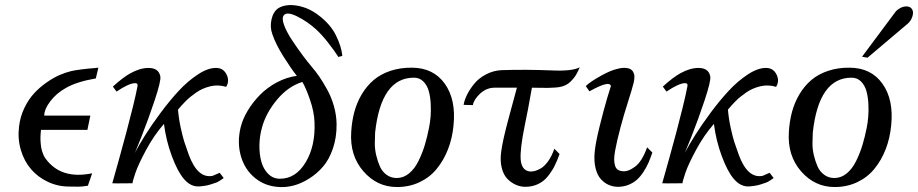

<svg xmlns="http://www.w3.org/2000/svg" viewBox="-20 -734 3677 769"><path d="M374 -462.9 363.8 -419.9Q287.1 -406.7 244.1 -381.8Q206.1 -360.8 181.6 -328.6Q157.2 -296.4 157.2 -271H341.8L330.1 -213.9H144L143.6 -208Q143.1 -202.6 142.8 -198.7Q142.6 -194.8 142.1 -187.3Q141.6 -179.7 142.1 -173.3Q142.6 -167 143.1 -158.7Q143.6 -150.4 145 -142.8Q146.5 -135.3 148.9 -127.2Q151.4 -119.1 154.8 -111.8Q158.2 -104.5 163.1 -98.1Q224.6 -14.2 349.1 -40L332 9.8Q321.8 11.7 311.5 12.7Q301.3 13.7 294.9 13.7Q288.6 13.7 276.1 13.4Q263.7 13.2 256.8 13.2Q211.9 13.2 171.9 -5.6Q131.8 -24.4 104.5 -56.2Q77.1 -87.9 63.7 -132.6Q50.3 -177.2 56.2 -226.1Q60.5 -265.6 77.1 -300.5Q93.8 -335.4 116 -359.6Q138.2 -383.8 165.8 -403.1Q193.4 -422.4 217.8 -433.1Q242.2 -443.8 265.1 -449.2Q279.3 -452.6 306.6 -456.1Q334 -459.5 354 -460.9Z M885.7 -386.2Q869.6 -391.1 853.5 -391.6Q837.4 -392.1 822.5 -388.4Q807.6 -384.8 793.7 -378.9Q779.8 -373 767.1 -364.3Q754.4 -355.5 743.7 -346.9Q732.9 -338.4 722.9 -328.1Q712.9 -317.9 706.1 -310.3Q699.2 -302.7 692.9 -294.9Q696.3 -256.3 704.3 -220.2Q712.4 -184.1 718 -166.5Q723.6 -148.9 735.8 -115.2Q771.5 -17.6 832 -29.8L859.9 -42L876 -21Q875.5 -20.5 868.9 -15.9Q862.3 -11.2 855.2 -7.1Q848.1 -2.9 840.8 -1Q821.3 5.9 810.5 8.3Q799.8 10.7 781 12.5Q762.2 14.2 746.3 6.6Q730.5 -1 716.8 -17.1Q691.4 -46.4 668.2 -108.9Q645 -171.4 636.7 -237.8Q596.2 -191.4 565.2 -133.5Q534.2 -75.7 522.9 -43Q511.7 -10.3 510.7 0Q429.7 1 429.7 0L438 -29.3Q446.3 -58.6 459.2 -105.2Q472.2 -151.9 485.8 -202.9Q499.5 -253.9 512.2 -305.7Q524.9 -357.4 530.8 -389.2Q533.2 -401.9 519 -400.9Q494.6 -399.4 446.8 -367.2L432.1 -387.2Q472.7 -424.3 502.9 -440.9Q541.5 -461.9 574.7 -461.9Q615.7 -461.9 622.1 -428.2Q625.5 -410.2 599.6 -332.5Q573.7 -254.9 546.4 -186Q519 -117.2 518.1 -118.2Q535.6 -151.4 561 -191.9Q586.4 -232.4 622.8 -281.5Q659.2 -330.6 695.6 -369.9Q731.9 -409.2 772.5 -435.8Q813 -462.4 845.7 -461.9Q874.5 -461.9 887.5 -435.5Q900.4 -409.2 885.7 -386.2Z M1351.1 -511.2Q1351.1 -509.3 1343.5 -508.1Q1335.9 -506.8 1335.9 -504.9Q1320.8 -528.8 1295.4 -561.5Q1270 -594.2 1246.1 -616.2Q1210.4 -648.4 1170.4 -668.2Q1130.4 -688 1117.7 -673.8Q1107.4 -663.1 1117.2 -635.3Q1127 -607.4 1150.1 -572.5Q1173.3 -537.6 1192.4 -512.2Q1211.4 -486.8 1229 -465.8Q1245.1 -447.3 1259.3 -426.5Q1273.4 -405.8 1290.3 -375.5Q1307.1 -345.2 1317.4 -309.1Q1327.6 -272.9 1328.1 -236.8Q1328.6 -183.1 1313.2 -138.7Q1297.9 -94.2 1273.2 -65.9Q1248.5 -37.6 1217.5 -18.3Q1186.5 1 1157 8.8Q1127.4 16.6 1101.1 15.1Q1043.9 13.2 1002.2 -20.5Q960.4 -54.2 944.8 -108.6Q929.2 -163.1 943.8 -224.1Q952.1 -257.8 972.7 -291.7Q993.2 -325.7 1022 -354.7Q1050.8 -383.8 1089.4 -404.3Q1127.9 -424.8 1168.9 -430.2Q1146.5 -458 1115.2 -507.8Q1084 -557.6 1070.8 -597.2Q1060.5 -625 1067.4 -656Q1074.2 -687 1094.7 -701.2Q1125 -719.2 1170.9 -711.2Q1216.8 -703.1 1255.9 -672.9Q1303.2 -637.2 1325.2 -593Q1347.2 -548.8 1351.1 -511.2ZM1239.7 -244.1Q1238.3 -286.6 1221.2 -335.7Q1204.1 -384.8 1190.9 -405.8Q1134.3 -388.2 1090.1 -335.4Q1045.9 -282.7 1029.8 -225.1Q1019.5 -189 1019 -151.9Q1018.6 -114.7 1027.1 -85.2Q1035.6 -55.7 1054.9 -36.9Q1074.2 -18.1 1101.1 -18.1Q1164.6 -18.1 1204.1 -83.7Q1243.7 -149.4 1239.7 -244.1Z M1796.4 -231Q1791.5 -180.2 1774.4 -136.2Q1757.3 -92.3 1729.5 -58.1Q1701.7 -23.9 1660.6 -4.4Q1619.6 15.1 1569.8 15.1Q1490.2 15.1 1435.3 -48.1Q1380.4 -111.3 1386.7 -206.1Q1389.2 -248.5 1399.4 -286.4Q1409.7 -324.2 1429.4 -357.2Q1449.2 -390.1 1476.8 -413.6Q1504.4 -437 1543.7 -450.2Q1583 -463.4 1630.4 -462.9Q1716.3 -462.4 1761.7 -398.4Q1807.1 -334.5 1796.4 -231ZM1698.7 -224.1Q1702.6 -243.2 1704.6 -266.6Q1706.5 -290 1705.1 -318.4Q1703.6 -346.7 1697.3 -369.4Q1690.9 -392.1 1675.8 -407.5Q1660.6 -422.9 1637.7 -422.9Q1506.3 -422.9 1482.4 -203.1Q1481.4 -183.6 1481.2 -160.2Q1481 -136.7 1486.8 -112.1Q1492.7 -87.4 1501.7 -67.1Q1510.7 -46.9 1528.3 -33.9Q1545.9 -21 1568.8 -21Q1595.7 -21 1618.2 -39.3Q1640.6 -57.6 1656 -88.9Q1671.4 -120.1 1681.4 -153.1Q1691.4 -186 1698.7 -224.1Z M2302.2 -464.8 2299.8 -460Q2297.9 -455.1 2295.4 -449.7Q2293 -444.3 2288.3 -436.3Q2283.7 -428.2 2278.3 -421.4Q2272.9 -414.6 2265.4 -407.2Q2257.8 -399.9 2249 -395Q2240.2 -390.1 2229.5 -387.2Q2218.8 -384.3 2203.1 -383.3Q2187.5 -382.3 2176.5 -382.1Q2165.5 -381.8 2143.3 -382.3Q2121.1 -382.8 2110.4 -382.8Q2093.3 -284.7 2082 -232.9Q2062.5 -137.2 2065.4 -95.7Q2068.4 -54.2 2098.1 -47.9Q2108.4 -45.9 2120.1 -48.6Q2131.8 -51.3 2146.2 -59.6Q2160.6 -67.9 2175.3 -88.1Q2189.9 -108.4 2200.2 -138.2L2221.2 -117.2Q2211.4 -89.4 2200.7 -68.4Q2189.9 -47.4 2173.8 -27.3Q2157.7 -7.3 2134.8 3.4Q2111.8 14.2 2084 14.2Q2064.9 14.2 2046.6 6.3Q2028.3 -1.5 2012.7 -17.1Q1997.1 -32.7 1989.7 -61Q1982.4 -89.4 1987.3 -126Q1992.7 -170.9 2021 -274.4Q2049.3 -377.9 2050.3 -382.8H1961.9Q1928.2 -382.8 1902.8 -358.9Q1877.4 -335 1874 -313L1836.9 -314Q1839.8 -333 1851.1 -355.5Q1862.3 -377.9 1880.6 -399.9Q1898.9 -421.9 1928 -436.8Q1957 -451.7 1990.2 -453.1Q2087.9 -456.1 2186 -452.1Q2272.9 -447.8 2302.2 -464.8Z M2592.8 -123Q2585.4 -101.1 2577.6 -83Q2569.8 -64.9 2557.6 -46.1Q2545.4 -27.3 2531.5 -14.6Q2517.6 -2 2497.8 6.1Q2478 14.2 2455.1 14.2Q2436 14.2 2418.7 6.8Q2401.4 -0.5 2387 -16.1Q2372.6 -31.7 2365.5 -59.8Q2358.4 -87.9 2361.8 -125Q2365.2 -162.1 2381.6 -228Q2397.9 -293.9 2412.1 -341.8L2426.8 -389.2Q2422.4 -413.1 2345.2 -370.6Q2342.3 -369.1 2340.8 -368.2L2326.2 -389.2Q2342.8 -405.8 2384.5 -429.2Q2426.3 -452.6 2452.1 -458Q2475.6 -464.8 2495.1 -460.7Q2514.6 -456.5 2520 -436Q2522.9 -423.8 2517.6 -401.4Q2512.2 -378.9 2495.1 -325.4Q2478 -272 2465.8 -226.1Q2457.5 -194.3 2452.4 -172.6Q2447.3 -150.9 2443.6 -130.1Q2439.9 -109.4 2439.9 -96.2Q2439.9 -83 2442.9 -72.3Q2445.8 -61.5 2452.4 -55.9Q2459 -50.3 2469.7 -48.8Q2492.7 -43.9 2522.2 -65.4Q2551.8 -86.9 2571.8 -144Z M3088.4 -386.2Q3072.3 -391.1 3056.2 -391.6Q3040 -392.1 3025.1 -388.4Q3010.3 -384.8 2996.3 -378.9Q2982.4 -373 2969.7 -364.3Q2957 -355.5 2946.3 -346.9Q2935.5 -338.4 2925.5 -328.1Q2915.5 -317.9 2908.7 -310.3Q2901.9 -302.7 2895.5 -294.9Q2898.9 -256.3 2907 -220.2Q2915 -184.1 2920.7 -166.5Q2926.3 -148.9 2938.5 -115.2Q2974.1 -17.6 3034.7 -29.8L3062.5 -42L3078.6 -21Q3078.1 -20.5 3071.5 -15.9Q3064.9 -11.2 3057.9 -7.1Q3050.8 -2.9 3043.5 -1Q3023.9 5.9 3013.2 8.3Q3002.4 10.7 2983.6 12.5Q2964.8 14.2 2949 6.6Q2933.1 -1 2919.4 -17.1Q2894 -46.4 2870.8 -108.9Q2847.7 -171.4 2839.4 -237.8Q2798.8 -191.4 2767.8 -133.5Q2736.8 -75.7 2725.6 -43Q2714.4 -10.3 2713.4 0Q2632.3 1 2632.3 0L2640.6 -29.3Q2648.9 -58.6 2661.9 -105.2Q2674.8 -151.9 2688.5 -202.9Q2702.1 -253.9 2714.8 -305.7Q2727.5 -357.4 2733.4 -389.2Q2735.8 -401.9 2721.7 -400.9Q2697.3 -399.4 2649.4 -367.2L2634.8 -387.2Q2675.3 -424.3 2705.6 -440.9Q2744.1 -461.9 2777.3 -461.9Q2818.4 -461.9 2824.7 -428.2Q2828.1 -410.2 2802.2 -332.5Q2776.4 -254.9 2749 -186Q2721.7 -117.2 2720.7 -118.2Q2738.3 -151.4 2763.7 -191.9Q2789.1 -232.4 2825.4 -281.5Q2861.8 -330.6 2898.2 -369.9Q2934.6 -409.2 2975.1 -435.8Q3015.6 -462.4 3048.3 -461.9Q3077.1 -461.9 3090.1 -435.5Q3103 -409.2 3088.4 -386.2Z M3549.3 -231Q3544.4 -180.2 3527.3 -136.2Q3510.3 -92.3 3482.4 -58.1Q3454.6 -23.9 3413.6 -4.4Q3372.6 15.1 3322.8 15.1Q3243.2 15.1 3188.2 -48.1Q3133.3 -111.3 3139.6 -206.1Q3142.1 -248.5 3152.3 -286.4Q3162.6 -324.2 3182.4 -357.2Q3202.1 -390.1 3229.7 -413.6Q3257.3 -437 3296.6 -450.2Q3335.9 -463.4 3383.3 -462.9Q3469.2 -462.4 3514.6 -398.4Q3560.1 -334.5 3549.3 -231ZM3451.7 -224.1Q3455.6 -243.2 3457.5 -266.6Q3459.5 -290 3458 -318.4Q3456.5 -346.7 3450.2 -369.4Q3443.8 -392.1 3428.7 -407.5Q3413.6 -422.9 3390.6 -422.9Q3259.3 -422.9 3235.4 -203.1Q3234.4 -183.6 3234.1 -160.2Q3233.9 -136.7 3239.7 -112.1Q3245.6 -87.4 3254.6 -67.1Q3263.7 -46.9 3281.2 -33.9Q3298.8 -21 3321.8 -21Q3348.6 -21 3371.1 -39.3Q3393.6 -57.6 3408.9 -88.9Q3424.3 -120.1 3434.3 -153.1Q3444.3 -186 3451.7 -224.1ZM3632.3 -698.2Q3640.1 -687 3634.5 -668.7Q3628.9 -650.4 3615.7 -639.2L3454.6 -502.9L3432.6 -506.8L3568.4 -689Q3575.7 -696.8 3587.2 -702.6Q3598.6 -708.5 3611.8 -708.3Q3625 -708 3632.3 -698.2Z"/></svg>

Font: GFS Olga
Style: Regular
Weight: 400
Designer: George Matthiopoulos
Foundry: George Matthiopoulos
Version: Version 1.0